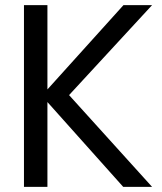

<svg xmlns="http://www.w3.org/2000/svg" viewBox="-20 -725 627 745"><path d="M570 0H458L164 -329V0H73V-705H164V-378L459 -705H570L248 -356Z"/></svg>

Font: Ulagadi Sans
Style: Regular
Weight: 400
Designer: Ninad Kale (Devanagari), Jonny Pinhorn (Latin)
Foundry: Indian Type Foundry
Version: Version 3.01;March 29, 2020;FontCreator 12.0.0.2522 64-bit; 